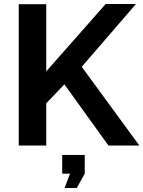

<svg xmlns="http://www.w3.org/2000/svg" viewBox="-20 -730 719 963"><path d="M212 -212 303 -307 524 0H679L390 -395L662 -710H510L212 -372V-709H74V0H212ZM405 141V47H292V141H331L304 213H365Z"/></svg>

Font: RT Raleway Bold
Style: Regular
Weight: 400
Designer: Matt McInerney, Pablo Impallari, Rodrigo Fuenzalida — Edited by Milan Moffatt in April 2016
Foundry: Matt McInerney, Pablo Impallari, Rodrigo Fuenzalida — Edited by Milan Moffatt in April 2016
Version: Version 3.001